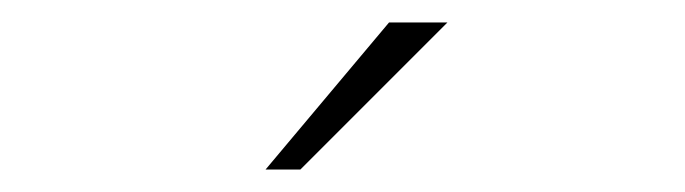

<svg xmlns="http://www.w3.org/2000/svg" viewBox="-20 -760 610 171"><path d="M216.5 -609 326.5 -740H378.5L247.5 -609Z"/></svg>

Font: League Mono Narrow Thin
Style: Regular
Weight: 100
Width: 3
Designer: Tyler Finck
Foundry: The League of Moveable Type / Tyler Finck
Version: Version 2.210